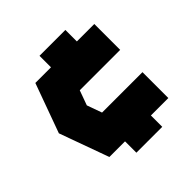

<svg xmlns="http://www.w3.org/2000/svg" viewBox="-187 -841 981 981"><g transform="rotate(-45 304.0 -350.0)"><path d="M35 -350 132 -617H245V-700H432V-617H558V-430H266L237 -350L266 -269H558V-82H432V0H245V-82H132Z"/></g></svg>

Font: Clickuper
Style: Bold
Weight: 700
Designer: Denis Ignatov
Foundry: Denis Ignatov
Version: Version 1.10 April 16, 2021